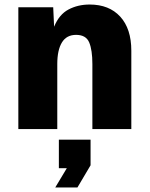

<svg xmlns="http://www.w3.org/2000/svg" viewBox="-20 -570 661 848"><path d="M61 0V-538H215L219 -452Q241 -506 282.5 -528Q324 -550 376 -550Q462 -550 511 -496.5Q560 -443 560 -346V0H388V-287Q388 -349 374 -382.5Q360 -416 316 -416Q274 -416 253.5 -382.5Q233 -349 233 -287V0ZM224 258 275 173H240V47H380V160L322 258Z"/></svg>

Font: Geist ExtBd
Style: Regular
Weight: 400
Designer: Basement.studio, Andrés Briganti, Mateo Zaragoza
Foundry: Basement.studio, Vercel, Andrés Briganti, Guido Ferreyra, Mateo Zaragoza
Version: Version 1.401